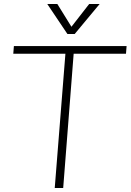

<svg xmlns="http://www.w3.org/2000/svg" viewBox="-20 -934 649 954"><path d="M294 0H252L305 -667H46L49 -705H609L606 -667H346ZM335 -801 423 -914H475L351 -765H315L215 -914H265Z"/></svg>

Font: Iunito ExtraLight
Style: Italic
Weight: 200
Italic angle: -4.541°
Designer: Vernon Adams
Foundry: Vernon Adams
Version: Version 2.001;November 30, 2019;FontCreator 12.0.0.2547 64-b